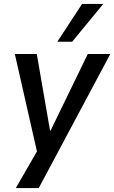

<svg xmlns="http://www.w3.org/2000/svg" viewBox="-20 -771 578 971"><path d="M60 180 176 -21 175 31 55 -498H166L233 -111H236L424 -498H538L176 180ZM270 -560 395 -751H502L345 -560Z"/></svg>

Font: Nunito Sans 7pt SemiCondensed SemiBold
Style: Italic
Weight: 600
Width: 4
Italic angle: -9°
Designer: Vernon Adams
Foundry: Vernon Adams
Version: Version 3.101;gftools[0.9.27]